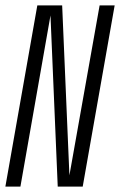

<svg xmlns="http://www.w3.org/2000/svg" viewBox="-48 -695 447 715"><path d="M-28 0 91 -675H183.5L210.5 -42L323 -675H379L260 0H167L140 -637.5L28 0Z"/></svg>

Font: Anybody Condensed Light
Style: Italic
Weight: 300
Width: 3
Italic angle: -10°
Designer: Tyler Finck
Foundry: Etcetera Type Company
Version: Version 1.010; ttfautohint (v1.8.3) -l 8 -r 50 -G 200 -x 14 